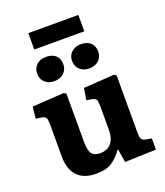

<svg xmlns="http://www.w3.org/2000/svg" viewBox="-168 -1053 1014 1179"><g transform="rotate(-20 338.5 -463.0)"><path d="M256 14Q175 14 133.5 -30.5Q92 -75 92 -157V-363Q92 -395 87 -408Q82 -421 59 -425L21 -431L29 -507L236 -520L251 -511V-198Q251 -140 267 -118Q283 -96 322 -96Q369 -96 394.5 -126.5Q420 -157 420 -215V-364Q420 -400 414 -410.5Q408 -421 386 -425L352 -431L364 -507L564 -520L579 -511V-135Q579 -106 585.5 -95Q592 -84 611 -80L650 -73V0L446 7L432 -79H428Q399 -38 361.5 -12Q324 14 256 14ZM437 -608Q400 -608 376 -629.5Q352 -651 352 -688Q352 -722 376 -744Q400 -766 437 -766Q479 -766 501 -744.5Q523 -723 523 -688Q523 -652 499 -630Q475 -608 437 -608ZM209 -608Q171 -608 147.5 -629.5Q124 -651 124 -688Q124 -722 147.5 -744Q171 -766 209 -766Q251 -766 273 -744.5Q295 -723 295 -688Q295 -652 270.5 -630Q246 -608 209 -608ZM158 -833V-940H485V-833Z"/></g></svg>

Font: Literata
Style: Bold
Weight: 700
Designer: Latin by Veronika Burian and Jose Scaglione. Greek by Irene Vlachou. Cyrillic by Vera Evstafieva.
Foundry: TypeTogether
Version: Version 3.103; ttfautohint (v1.8.4.7-5d5b);gftools[0.9.29]